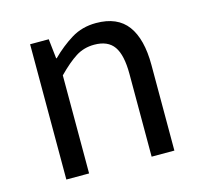

<svg xmlns="http://www.w3.org/2000/svg" viewBox="-86 -651 782 745"><g transform="rotate(-15 305.0 -278.5)"><path d="M92.1 0V-543.4H167L175.7 -464.5H178.1Q216.8 -503.1 260.3 -529.9Q303.9 -556.8 360.1 -556.8Q445.8 -556.8 486 -502.4Q526.1 -448 526.1 -344.1V0H434.7V-332.4Q434.7 -408.5 410.5 -442.9Q386.3 -477.4 331.5 -477.4Q289.9 -477.4 257 -456.4Q224.2 -435.5 183.5 -394V0Z"/></g></svg>

Font: Noto Sans TC
Style: Regular
Weight: 100
Designer: Ryoko NISHIZUKA 西塚涼子 (kana, bopomofo & ideographs); Paul D. Hunt (Latin, Greek & Cyrillic); Sandoll Communications 산돌커뮤니
Foundry: Adobe
Version: Version 2.004;hotconv 1.0.118;makeotfexe 2.5.65603